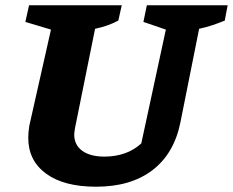

<svg xmlns="http://www.w3.org/2000/svg" viewBox="-20 -694 882 727"><path d="M344 13Q222 13 154.5 -36.5Q87 -86 87 -172Q87 -182 88 -193.5Q89 -205 91 -218L173 -582L76 -611L90 -674H441L428 -616Q409 -606 388.5 -598.5Q368 -591 340 -585L264 -209Q263 -201 262 -195.5Q261 -190 261 -185Q261 -145 291.5 -123Q322 -101 376 -101Q417 -101 452.5 -113.5Q488 -126 515 -151L608 -582L523 -611L536 -674H842L831 -616Q809 -607 785.5 -599Q762 -591 734 -585L663 -230Q639 -112 557 -49.5Q475 13 344 13Z"/></svg>

Font: Piazzolla Thin Black
Style: Italic
Weight: 900
Italic angle: -11.3°
Version: Version 2.005